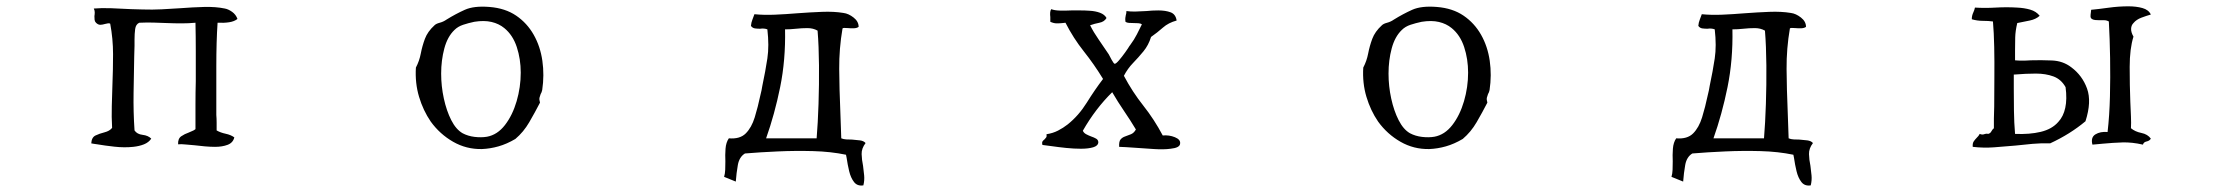

<svg xmlns="http://www.w3.org/2000/svg" viewBox="-20 -507 7040 608"><path d="M732 -447Q722 -439 705.5 -436.5Q689 -434 669 -435Q665 -376 665 -297Q665 -218 665 -143Q666 -131 666 -118.5Q666 -106 666 -94Q678 -87 694.5 -83.5Q711 -80 722 -72Q718 -55 701 -48.5Q684 -42 661 -42Q646 -42 629 -43.5Q612 -45 596 -47Q581 -48 567.5 -49.5Q554 -51 544 -50Q543 -68 554 -75.5Q565 -83 577 -87Q583 -90 588.5 -92Q594 -94 599 -98Q599 -138 599 -176Q599 -214 600 -250Q600 -299 600 -345Q600 -391 599 -435Q578 -433 555 -433Q532 -433 508 -434Q487 -435 465 -435.5Q443 -436 421 -435Q410 -430 408 -415Q406 -400 406 -382Q406 -377 406 -372Q406 -367 406 -362Q406 -354 405.5 -345Q405 -336 405 -327Q404 -273 403 -213Q402 -153 406 -94Q414 -82 431.5 -80Q449 -78 459 -68Q451 -56 436 -50Q421 -44 402 -42Q374 -39 342.5 -42.5Q311 -46 288 -50Q282 -51 277.5 -51.5Q273 -52 269 -53Q270 -72 282.5 -78Q295 -84 311 -88Q327 -92 335 -102Q333 -137 334 -171Q335 -205 336 -238Q338 -287 338 -335.5Q338 -384 329 -432Q326 -434 321.5 -433Q317 -432 312 -431Q306 -429 298.5 -428.5Q291 -428 284 -435Q280 -439 279.5 -444.5Q279 -450 279 -456Q280 -462 280 -468Q280 -474 277 -480Q300 -482 331.5 -481Q363 -480 396 -478Q405 -478 414 -477.5Q423 -477 432 -477Q462 -476 492 -477.5Q522 -479 551 -481Q590 -484 626.5 -485Q663 -486 692 -480Q703 -478 715 -469.5Q727 -461 732 -447Z M1697 -222Q1696 -218 1695 -215Q1694 -212 1692 -209Q1690 -204 1688.5 -198Q1687 -192 1690 -182Q1674 -151 1656 -120Q1638 -89 1612 -67Q1585 -51 1558.5 -43.5Q1532 -36 1506 -35Q1457 -34 1415 -58Q1373 -82 1344 -122Q1320 -157 1307 -200.5Q1294 -244 1297 -293Q1308 -314 1312.5 -337.5Q1317 -361 1325.5 -384Q1334 -407 1356 -427Q1361 -432 1372.5 -435Q1384 -438 1394 -445Q1423 -463 1452 -476Q1481 -489 1530 -485Q1580 -481 1614.5 -457.5Q1649 -434 1670 -397Q1691 -360 1697.5 -314.5Q1704 -269 1697 -222ZM1629 -277Q1629 -320 1616.5 -358Q1604 -396 1577 -418Q1560 -432 1536.5 -437.5Q1513 -443 1482 -438Q1463 -434 1446.5 -428.5Q1430 -423 1419 -412Q1397 -391 1387 -353.5Q1377 -316 1377 -274Q1377 -234 1385.5 -195Q1394 -156 1409 -126.5Q1424 -97 1445 -85Q1462 -76 1483 -73.5Q1504 -71 1522 -74Q1555 -80 1579 -111Q1603 -142 1616 -186.5Q1629 -231 1629 -277Z M2721 -54Q2708 -37 2708.5 -19Q2709 -1 2713 18Q2715 33 2716.5 48.5Q2718 64 2714 80Q2695 83 2684.5 69.5Q2674 56 2669 35Q2664 14 2661 -7Q2660 -14 2659 -17Q2611 -27 2555 -28.5Q2499 -30 2443 -27.5Q2387 -25 2339 -21Q2321 -10 2316.5 15.5Q2312 41 2310 68Q2301 64 2291.5 60.5Q2282 57 2273 53Q2276 43 2276.5 30.5Q2277 18 2277 4Q2276 -16 2277.5 -36Q2279 -56 2288 -69Q2323 -66 2341.5 -84.5Q2360 -103 2370 -135.5Q2380 -168 2388 -206Q2390 -214 2391.5 -221Q2393 -228 2394 -235Q2404 -282 2410 -322Q2416 -362 2410 -414Q2405 -416 2399 -416.5Q2393 -417 2387 -416Q2379 -416 2371 -417Q2363 -418 2358 -425Q2359 -436 2362.5 -444.5Q2366 -453 2369 -462Q2399 -459 2434 -460.5Q2469 -462 2505 -465Q2545 -468 2583 -469.5Q2621 -471 2651 -466Q2667 -464 2683 -451.5Q2699 -439 2699 -422Q2694 -418 2684.5 -417.5Q2675 -417 2666 -418Q2660 -418 2655 -418.5Q2650 -419 2648 -417Q2637 -353 2637.5 -288.5Q2638 -224 2641 -155Q2642 -134 2642.5 -112.5Q2643 -91 2644 -69Q2651 -66 2660 -65.5Q2669 -65 2678 -65Q2691 -64 2703 -62.5Q2715 -61 2721 -54ZM2569 -410Q2555 -418 2537 -418Q2519 -418 2501 -416Q2492 -415 2483 -414.5Q2474 -414 2466 -414Q2468 -317 2450.5 -231Q2433 -145 2406 -69H2566Q2570 -117 2572 -178Q2574 -239 2573.5 -300Q2573 -361 2569 -410Z M3717 -52Q3716 -39 3687 -36Q3665 -33 3634.5 -35Q3604 -37 3576 -39Q3560 -40 3546 -41Q3532 -42 3524 -42Q3523 -59 3528.5 -65.5Q3534 -72 3543 -75Q3552 -78 3561.5 -82Q3571 -86 3577 -97Q3559 -127 3539.5 -155.5Q3520 -184 3502 -215Q3449 -163 3409 -93Q3412 -86 3419.5 -82Q3427 -78 3435 -75Q3444 -72 3451 -68Q3458 -64 3458 -56Q3457 -45 3441.5 -40.5Q3426 -36 3403 -36Q3381 -36 3356.5 -38.5Q3332 -41 3311.5 -44Q3291 -47 3281 -48Q3279 -56 3281.5 -59.5Q3284 -63 3288 -66Q3291 -69 3293 -72Q3295 -75 3294 -82Q3314 -85 3330.5 -93.5Q3347 -102 3361 -113Q3396 -141 3421.5 -182Q3447 -223 3473 -257Q3445 -303 3412 -344.5Q3379 -386 3354 -435Q3351 -435 3345 -434Q3336 -433 3326.5 -433Q3317 -433 3306 -438Q3306 -442 3306 -445.5Q3306 -449 3306 -453Q3305 -460 3305.5 -467Q3306 -474 3309 -478Q3319 -474 3336 -473.5Q3353 -473 3373 -474Q3387 -474 3401.5 -474Q3416 -474 3430 -473Q3449 -472 3463.5 -466.5Q3478 -461 3484 -450Q3477 -438 3461.5 -435Q3446 -432 3432 -427Q3443 -405 3459 -382Q3475 -359 3491 -335Q3493 -331 3500 -318Q3507 -305 3510 -305Q3514 -305 3523.5 -316Q3533 -327 3543 -341Q3553 -355 3557 -362Q3558 -363 3558 -363Q3572 -382 3580 -398Q3588 -414 3596 -430Q3592 -433 3584.5 -433.5Q3577 -434 3569 -434Q3562 -434 3555 -434.5Q3548 -435 3544 -438Q3543 -445 3543.5 -450Q3544 -455 3545 -459Q3546 -462 3546.5 -465Q3547 -468 3547 -472Q3560 -470 3576.5 -470.5Q3593 -471 3610 -472Q3619 -473 3629 -473.5Q3639 -474 3648 -474Q3671 -474 3687 -468Q3703 -462 3706 -442Q3680 -435 3662.5 -419.5Q3645 -404 3625 -390Q3617 -364 3601 -344.5Q3585 -325 3568 -307.5Q3551 -290 3539 -267Q3566 -216 3600.5 -172.5Q3635 -129 3662 -78Q3682 -80 3700.5 -72.5Q3719 -65 3717 -52Z M4697 -222Q4696 -218 4695 -215Q4694 -212 4692 -209Q4690 -204 4688.5 -198Q4687 -192 4690 -182Q4674 -151 4656 -120Q4638 -89 4612 -67Q4585 -51 4558.5 -43.5Q4532 -36 4506 -35Q4457 -34 4415 -58Q4373 -82 4344 -122Q4320 -157 4307 -200.5Q4294 -244 4297 -293Q4308 -314 4312.5 -337.5Q4317 -361 4325.5 -384Q4334 -407 4356 -427Q4361 -432 4372.5 -435Q4384 -438 4394 -445Q4423 -463 4452 -476Q4481 -489 4530 -485Q4580 -481 4614.5 -457.5Q4649 -434 4670 -397Q4691 -360 4697.5 -314.5Q4704 -269 4697 -222ZM4629 -277Q4629 -320 4616.5 -358Q4604 -396 4577 -418Q4560 -432 4536.5 -437.5Q4513 -443 4482 -438Q4463 -434 4446.5 -428.5Q4430 -423 4419 -412Q4397 -391 4387 -353.5Q4377 -316 4377 -274Q4377 -234 4385.5 -195Q4394 -156 4409 -126.5Q4424 -97 4445 -85Q4462 -76 4483 -73.5Q4504 -71 4522 -74Q4555 -80 4579 -111Q4603 -142 4616 -186.5Q4629 -231 4629 -277Z M5721 -54Q5708 -37 5708.5 -19Q5709 -1 5713 18Q5715 33 5716.5 48.5Q5718 64 5714 80Q5695 83 5684.5 69.5Q5674 56 5669 35Q5664 14 5661 -7Q5660 -14 5659 -17Q5611 -27 5555 -28.5Q5499 -30 5443 -27.5Q5387 -25 5339 -21Q5321 -10 5316.5 15.5Q5312 41 5310 68Q5301 64 5291.5 60.5Q5282 57 5273 53Q5276 43 5276.5 30.5Q5277 18 5277 4Q5276 -16 5277.5 -36Q5279 -56 5288 -69Q5323 -66 5341.5 -84.5Q5360 -103 5370 -135.5Q5380 -168 5388 -206Q5390 -214 5391.5 -221Q5393 -228 5394 -235Q5404 -282 5410 -322Q5416 -362 5410 -414Q5405 -416 5399 -416.5Q5393 -417 5387 -416Q5379 -416 5371 -417Q5363 -418 5358 -425Q5359 -436 5362.5 -444.5Q5366 -453 5369 -462Q5399 -459 5434 -460.5Q5469 -462 5505 -465Q5545 -468 5583 -469.5Q5621 -471 5651 -466Q5667 -464 5683 -451.5Q5699 -439 5699 -422Q5694 -418 5684.5 -417.5Q5675 -417 5666 -418Q5660 -418 5655 -418.5Q5650 -419 5648 -417Q5637 -353 5637.5 -288.5Q5638 -224 5641 -155Q5642 -134 5642.5 -112.5Q5643 -91 5644 -69Q5651 -66 5660 -65.5Q5669 -65 5678 -65Q5691 -64 5703 -62.5Q5715 -61 5721 -54ZM5569 -410Q5555 -418 5537 -418Q5519 -418 5501 -416Q5492 -415 5483 -414.5Q5474 -414 5466 -414Q5468 -317 5450.5 -231Q5433 -145 5406 -69H5566Q5570 -117 5572 -178Q5574 -239 5573.5 -300Q5573 -361 5569 -410Z M6584 -123Q6535 -82 6472 -53Q6444 -54 6416.5 -51.5Q6389 -49 6362 -46Q6328 -43 6294.5 -40.5Q6261 -38 6227 -42Q6226 -53 6230 -59Q6234 -65 6239 -70Q6242 -73 6244.5 -76Q6247 -79 6249 -83Q6254 -81 6257.5 -81Q6261 -81 6263 -82Q6266 -83 6269 -83.5Q6272 -84 6276 -83Q6283 -85 6286 -91Q6289 -97 6294 -101Q6294 -114 6294 -131.5Q6294 -149 6295 -170Q6295 -212 6295.5 -262Q6296 -312 6295 -358.5Q6294 -405 6291 -439Q6277 -441 6259 -441Q6241 -441 6224 -446Q6224 -453 6225.5 -458.5Q6227 -464 6229 -468Q6231 -472 6232 -475.5Q6233 -479 6234 -483Q6249 -482 6266 -482Q6283 -482 6300 -483Q6317 -484 6334 -484Q6351 -484 6367 -483Q6390 -482 6409 -476.5Q6428 -471 6439 -457Q6427 -446 6407.5 -442Q6388 -438 6368 -434Q6362 -409 6361.5 -388.5Q6361 -368 6361 -348Q6361 -340 6361 -332Q6361 -324 6361 -316Q6371 -315 6384 -315Q6397 -315 6410 -316Q6443 -317 6478 -315.5Q6513 -314 6539 -294Q6574 -268 6589 -226.5Q6604 -185 6584 -123ZM6791 -68Q6787 -61 6777.5 -59Q6768 -57 6766 -49Q6731 -57 6701 -56Q6671 -55 6639 -52Q6631 -51 6623 -50.5Q6615 -50 6606 -49Q6600 -72 6615.5 -81.5Q6631 -91 6654 -89Q6660 -141 6661.5 -201.5Q6663 -262 6662 -323.5Q6661 -385 6658 -439Q6651 -443 6643 -443Q6635 -443 6628 -443Q6622 -443 6616 -443.5Q6610 -444 6606 -446Q6600 -449 6600 -455Q6600 -461 6601 -467Q6602 -473 6602 -476Q6624 -478 6656.5 -482.5Q6689 -487 6720 -487Q6745 -487 6764.5 -481.5Q6784 -476 6791 -461Q6777 -457 6761 -451Q6745 -445 6736 -434Q6729 -427 6728.5 -416Q6728 -405 6736 -391Q6724 -353 6724 -295Q6724 -237 6726 -185Q6727 -160 6728 -138.5Q6729 -117 6728 -101Q6741 -90 6761 -86Q6781 -82 6791 -68ZM6521 -231Q6507 -256 6482.5 -265Q6458 -274 6427 -274Q6396 -274 6360 -271Q6358 -271 6357 -271Q6357 -263 6357 -251.5Q6357 -240 6357 -226Q6357 -195 6357.5 -156.5Q6358 -118 6361 -83Q6407 -81 6442.5 -89.5Q6478 -98 6498 -121Q6514 -138 6520 -165.5Q6526 -193 6521 -231Z"/></svg>

Font: Yuji Syuku
Style: Regular
Weight: 400
Designer: Kataoka Yuji
Foundry: Kinuta Font Factory
Version: Version 3.002